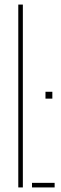

<svg xmlns="http://www.w3.org/2000/svg" viewBox="-20 -820 265 840"><path d="M60 0V-800H80V0ZM120 0V-20H219V0ZM179 -388.5V-418.5H209V-388.5Z"/></svg>

Font: Big Shoulders Stencil Thin
Style: Regular
Weight: 100
Designer: Patric King
Foundry: XO Type Co
Version: Version 2.001